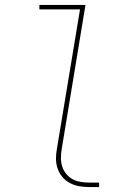

<svg xmlns="http://www.w3.org/2000/svg" viewBox="-20 -755 540 775"><path d="M340 0Q319 0 299 -3.5Q279 -7 261.5 -16.5Q244 -26 231.5 -41Q219 -56 212.5 -75Q206 -94 206 -114.5Q206 -135 210 -156L303 -717H139V-735H325L229 -153Q226 -135 226 -117Q226 -99 231 -83Q236 -67 247 -53.5Q258 -40 272.5 -32Q287 -24 304.5 -21Q322 -18 340 -18H380V0Z"/></svg>

Font: Iosevka Curly Thin Oblique
Style: Regular
Weight: 100
Italic angle: -9°
Monospace: yes
Designer: Belleve Invis
Foundry: Belleve Invis
Version: Version 11.1.0; ttfautohint (v1.8.3)